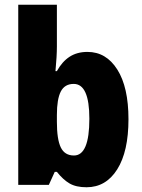

<svg xmlns="http://www.w3.org/2000/svg" viewBox="-20 -780 598 810"><path d="M220 -584Q220 -564 218.5 -538Q217 -512 214 -480H220Q242 -520 273.5 -540.5Q305 -561 349 -561Q428 -561 475 -486.5Q522 -412 522 -277Q522 -141 474.5 -65.5Q427 10 345 10Q301 10 273.5 -6Q246 -22 220 -55H211L186 0H57V-760H220ZM291 -426Q253 -426 236.5 -394Q220 -362 220 -295V-266Q220 -192 236.5 -158Q253 -124 292 -124Q357 -124 357 -279Q357 -426 291 -426Z"/></svg>

Font: Noto Sans Bengali Condensed ExtraBold
Style: Regular
Weight: 800
Width: 3
Designer: Joana Ranito - Universal Thirst; Jelle Bosma - Monotype Design Team
Foundry: Universal Thirst ehf.
Version: Version 3.000; ttfautohint (v1.8.4.7-5d5b)